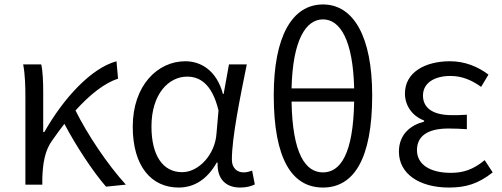

<svg xmlns="http://www.w3.org/2000/svg" viewBox="-20 -829 2254 862"><path d="M456 9 545 0C462 -91 372 -226 319 -333C387 -408 450 -456 510 -476L503 -554C389 -523 265 -388 179 -236H174V-415C174 -462 172 -512 165 -540H84C93 -493 94 -438 94 -395V0H170V-28C172 -97 182 -154 214 -198C233 -225 251 -250 269 -273C322 -173 396 -60 456 9Z M782 13C853 13 911 -25 953 -99H957C954 -23 996 13 1058 13C1089 13 1110 6 1124 -1L1112 -63C1101 -59 1087 -55 1074 -55C1044 -55 1021 -75 1021 -112C1021 -213 1059 -396 1088 -540H1008L984 -407H981C952 -514 881 -554 812 -554C688 -554 576 -446 576 -260C576 -82 660 13 782 13ZM798 -56C711 -56 660 -131 660 -261C660 -408 738 -485 820 -485C871 -485 931 -459 961 -333L952 -230C946 -135 872 -56 798 -56Z M1430 13C1567 13 1651 -113 1651 -401C1651 -665 1567 -809 1430 -809C1292 -809 1209 -666 1209 -401C1209 -113 1292 13 1430 13ZM1430 -55C1352 -55 1293 -137 1289 -373H1570C1566 -137 1508 -55 1430 -55ZM1289 -432C1294 -649 1353 -742 1430 -742C1507 -742 1565 -649 1570 -432Z M1996 13C2072 13 2127 -4 2192 -55L2156 -110C2104 -67 2059 -53 2004 -53C1910 -53 1852 -91 1852 -155C1852 -218 1900 -252 1993 -252C2020 -252 2044 -251 2076 -249V-314C2049 -312 2031 -312 2009 -312C1918 -312 1879 -348 1879 -400C1879 -459 1934 -488 2002 -488C2053 -488 2097 -470 2140 -439L2173 -494C2124 -531 2066 -554 2000 -554C1891 -554 1798 -506 1798 -409C1798 -358 1828 -309 1884 -288V-283C1823 -267 1771 -226 1771 -148C1771 -49 1862 13 1996 13Z"/></svg>

Font: Noto Sans CJK SC DemiLight
Style: Regular
Weight: 350
Designer: Ryoko NISHIZUKA 西塚涼子 (kana, bopomofo & ideographs); Paul D. Hunt (Latin, Greek & Cyrillic); Sandoll Communications 산돌커뮤니
Foundry: Adobe
Version: Version 2.004;hotconv 1.0.118;makeotfexe 2.5.65603